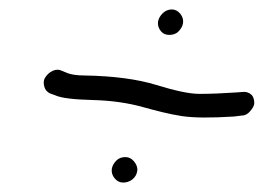

<svg xmlns="http://www.w3.org/2000/svg" viewBox="-20 -514 559 407"><path d="M227 -174C222 -169 218 -163 217 -156C216 -149 218 -142 223 -136C228 -130 234 -127 241 -127C248 -127 255 -129 261 -134C267 -139 270 -145 271 -152C272 -159 269 -166 264 -172C259 -178 253 -181 246 -181C239 -181 232 -179 227 -174ZM325 -486C320 -481 316 -475 315 -468C314 -461 316 -454 321 -448C326 -442 332 -440 339 -440C346 -440 353 -442 358 -447C363 -452 367 -458 368 -465C369 -472 367 -479 362 -485C357 -491 351 -494 344 -494C337 -494 330 -491 325 -486ZM76 -350C72 -344 72 -337 74 -330C76 -323 80 -319 86 -316L97 -312C110 -306 137 -303 176 -302C215 -301 251 -296 283 -287C312 -279 339 -272 365 -268C391 -264 428 -264 476 -267L492 -269C499 -269 505 -272 510 -278C515 -284 519 -289 519 -296C519 -303 517 -310 512 -314C507 -318 501 -320 494 -319L480 -318C451 -316 425 -315 403 -315C381 -315 350 -322 311 -334C272 -346 221 -353 159 -354C143 -354 131 -356 123 -359L111 -364C105 -367 99 -367 92 -364C85 -361 80 -356 76 -350Z"/></svg>

Font: AppleStorm
Style: Ita
Weight: 400
Foundry: Cannot Into Space Fonts
Version: Version 1.01